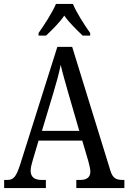

<svg xmlns="http://www.w3.org/2000/svg" viewBox="-20 -951 649 971"><path d="M175 -784V-771H213C244 -801 280 -835 305 -872C331 -835 367 -801 398 -771H436V-784C409 -822 367 -886 349 -931H263C244 -886 202 -822 175 -784ZM1 0H212V-41H190C152 -41 135 -58 135 -88C135 -103 141 -126 146 -142L175 -240H396L427 -135C432 -116 437 -95 437 -83C437 -56 420 -41 386 -41H366V0H609V-41H600C565 -41 549 -52 538 -89L345 -714H270L82 -119C61 -55 48 -41 16 -41H1ZM192 -289 251 -485C267 -538 279 -583 287 -623C296 -583 310 -535 327 -475L381 -289Z"/></svg>

Font: Noto Serif Bengali Condensed
Style: Regular
Weight: 400
Width: 3
Designer: Juan Bruce, Universal Thirst, Indian Type Foundry and the Monotype Design Team.
Foundry: Monotype Imaging Inc.
Version: Version 2.003